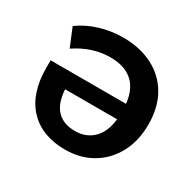

<svg xmlns="http://www.w3.org/2000/svg" viewBox="-117 -631 792 774"><g transform="rotate(30 278.5 -244.5)"><path d="M271 10Q163 10 102 -54.5Q41 -119 41 -238V-273H392Q385 -339 347.5 -371.5Q310 -404 245 -404Q161 -404 84 -352L49 -437Q89 -467 142 -483Q195 -499 248 -499Q329 -499 388.5 -468Q448 -437 480 -380.5Q512 -324 512 -246Q512 -169 481 -111.5Q450 -54 395.5 -22Q341 10 271 10ZM268 -75Q319 -75 352 -107Q385 -139 392 -201H150Q154 -137 184 -106Q214 -75 268 -75Z"/></g></svg>

Font: Nunito Sans
Style: Bold
Weight: 700
Designer: Vernon Adams
Foundry: Vernon Adams
Version: Version 3.101; ttfautohint (v1.8.4.7-5d5b);gftools[0.9.27]